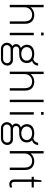

<svg xmlns="http://www.w3.org/2000/svg" viewBox="1548 -2308 948 4084"><g transform="rotate(90 2022.0 -266.0)"><path d="M435 0H486V-329C486 -462 402 -521 296 -521C237 -521 169 -493 134 -439V-720H83V0H134V-314C134 -406 201 -475 291 -475C381 -475 435 -425 435 -314Z M674 -720V-666H733V-720ZM678 0H729V-511H678Z M1257 -67H1044C1002 -67 969 -91 969 -133C969 -175 1002 -200 1044 -200H1126C1262 -200 1321 -272 1321 -360C1321 -406 1305 -447 1275 -473L1276 -477C1337 -486 1375 -547 1375 -603H1327C1320 -548 1285 -512 1237 -499C1208 -513 1171 -521 1126 -521C990 -521 931 -449 931 -360C931 -310 958 -266 999 -236C950 -217 918 -183 918 -135C918 -101 933 -73 963 -55C917 -36 889 13 889 61C889 126 942 188 1015 188H1232C1315 188 1375 128 1375 52C1375 -15 1327 -67 1257 -67ZM1270 -360C1270 -297 1219 -245 1126 -245C1033 -245 982 -297 982 -360C982 -423 1033 -475 1126 -475C1219 -475 1270 -423 1270 -360ZM1235 142H1019C975 142 939 106 939 62C939 18 975 -18 1019 -18H1253C1292 -18 1324 16 1324 55C1324 103 1283 142 1235 142Z M1856 0H1907V-329C1907 -462 1823 -521 1717 -521C1658 -521 1590 -493 1555 -439V-720H1504V0H1555V-314C1555 -406 1622 -475 1712 -475C1802 -475 1856 -425 1856 -314Z M2101 0H2152V-720H2101Z M2363 -720V-666H2422V-720ZM2367 0H2418V-511H2367Z M2946 -67H2733C2691 -67 2658 -91 2658 -133C2658 -175 2691 -200 2733 -200H2815C2951 -200 3010 -272 3010 -360C3010 -406 2994 -447 2964 -473L2965 -477C3026 -486 3064 -547 3064 -603H3016C3009 -548 2974 -512 2926 -499C2897 -513 2860 -521 2815 -521C2679 -521 2620 -449 2620 -360C2620 -310 2647 -266 2688 -236C2639 -217 2607 -183 2607 -135C2607 -101 2622 -73 2652 -55C2606 -36 2578 13 2578 61C2578 126 2631 188 2704 188H2921C3004 188 3064 128 3064 52C3064 -15 3016 -67 2946 -67ZM2959 -360C2959 -297 2908 -245 2815 -245C2722 -245 2671 -297 2671 -360C2671 -423 2722 -475 2815 -475C2908 -475 2959 -423 2959 -360ZM2924 142H2708C2664 142 2628 106 2628 62C2628 18 2664 -18 2708 -18H2942C2981 -18 3013 16 3013 55C3013 103 2972 142 2924 142Z M3545 0H3596V-329C3596 -462 3512 -521 3406 -521C3347 -521 3279 -493 3244 -439V-720H3193V0H3244V-314C3244 -406 3311 -475 3401 -475C3491 -475 3545 -425 3545 -314Z M3967 -7V-52C3951 -45 3920 -36 3905 -36C3877 -36 3848 -44 3848 -103V-465H3967V-511H3848V-674H3815L3797 -511H3741V-465H3797V-101C3797 -24 3840 10 3899 10C3924 10 3950 3 3967 -7Z"/></g></svg>

Font: Chivo Light
Style: Regular
Weight: 300
Designer: Hector Gatti
Foundry: Omnibus-Type
Version: Version 1.003;PS 001.003;hotconv 1.0.70;makeotf.lib2.5.58329